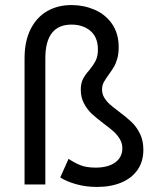

<svg xmlns="http://www.w3.org/2000/svg" viewBox="-20 -737 641 767"><path d="M161.1 0H78.1V-503.9Q78.1 -572.8 102.3 -620.6Q126.5 -668.5 168.7 -692.6Q210.9 -716.8 265.6 -716.8Q314 -716.8 357.2 -698.5Q400.4 -680.2 427.2 -642.1Q454.1 -604 454.1 -547.9Q454.1 -522.5 448.5 -502.7Q442.9 -482.9 434.8 -469.5Q426.8 -456.1 414.1 -438.5Q400.4 -419.9 394 -407.5Q387.7 -395 387.7 -378.9Q387.7 -361.3 396.5 -346.9Q405.3 -332.5 418.2 -320.8Q431.2 -309.1 454.1 -292Q485.4 -268.6 505.1 -250Q524.9 -231.4 538.8 -203.6Q552.7 -175.8 552.7 -138.7Q552.7 -92.3 529.8 -58.8Q506.8 -25.4 464.8 -7.8Q422.9 9.8 367.2 9.8Q322.3 9.8 283 -1.5Q243.7 -12.7 220.7 -28.3L253.9 -102.5Q277.8 -86.4 301.5 -76.9Q325.2 -67.4 362.3 -67.4Q411.6 -67.4 440.2 -88.1Q468.8 -108.9 468.8 -144.5Q468.8 -164.6 458.7 -181.4Q448.7 -198.2 434.1 -211.4Q419.4 -224.6 394.5 -243.2Q364.7 -265.6 346.4 -282.7Q328.1 -299.8 315.4 -324Q302.7 -348.1 302.7 -378.9Q302.7 -404.3 311.5 -421.4Q320.3 -438.5 336.9 -457Q354 -478 362.5 -495.4Q371.1 -512.7 371.1 -539.1Q371.1 -587.9 341.6 -613.3Q312 -638.7 265.6 -638.7Q161.1 -638.7 161.1 -503.9Z"/></svg>

Font: Pretendard GOV
Style: Regular
Weight: 400
Designer: Base glyphs from Inter by Rasmus Andersson; Hangeul glyphs from Noto Sans CJK(Source Han Sans) by Jang Soo-young and Kan
Foundry: Kil Hyung-jin
Version: Version 1.309